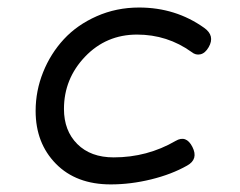

<svg xmlns="http://www.w3.org/2000/svg" viewBox="-20 -482 640 513"><path d="M75.2 -185.5Q75.2 -99.6 129.4 -44.4Q183.6 10.7 275.9 10.7Q329.1 10.7 383.8 -2.7Q438.5 -16.1 480 -39.6Q510.7 -56.6 494.1 -89.4Q477.5 -122.1 449.2 -105.5Q373.5 -61.5 283.7 -61.5Q222.2 -61.5 186.5 -97.2Q150.9 -132.8 150.9 -190.9Q150.9 -271.5 207.3 -330.6Q263.7 -389.6 346.2 -389.6Q427.2 -389.6 492.2 -342.8Q502.9 -334 515.6 -336.9Q528.3 -339.8 537.6 -356Q555.2 -386.7 525.4 -407.7Q449.2 -461.9 351.6 -461.9Q291 -461.9 238.5 -438.7Q186 -415.5 150.6 -377.2Q115.2 -338.9 95.2 -289.1Q75.2 -239.3 75.2 -185.5Z"/></svg>

Font: Courier Prime Code
Style: Italic
Weight: 400
Italic angle: -10°
Designer: Alan Dague-Greene
Foundry: Quote-Unquote Apps
Version: Version 3.18